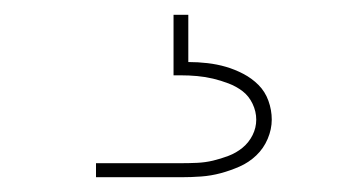

<svg xmlns="http://www.w3.org/2000/svg" viewBox="-20 -20 490 260"><path d="M110 220V201H225Q236 201 247 200.5Q258 200 268.5 197.5Q279 195 289.5 191Q300 187 308.5 180Q317 173 322 163Q327 153 327 142Q327 131 322 120.5Q317 110 308.5 103.5Q300 97 289.5 93Q279 89 268.5 86.5Q258 84 247 83Q236 82 225 82H215V0H235V64Q248 64 261 65.5Q274 67 286 70.5Q298 74 309.5 80Q321 86 330 95Q339 104 343.5 116.5Q348 129 348 142Q348 155 342.5 168Q337 181 327 190.5Q317 200 304.5 205.5Q292 211 279 214.5Q266 218 252.5 219Q239 220 225 220Z"/></svg>

Font: Iosevka Etoile Thin
Style: Regular
Weight: 100
Designer: Belleve Invis
Foundry: Belleve Invis
Version: Version 22.1.2; ttfautohint (v1.8.4)